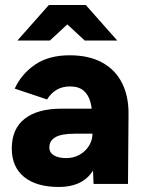

<svg xmlns="http://www.w3.org/2000/svg" viewBox="-20 -732 574 764"><path d="M348 -105.3V-250.6Q348 -295.3 340 -325.2Q332 -355.1 312.4 -371.6Q292.8 -388.1 258.8 -388.1Q228.8 -388.1 206.1 -375.1Q183.3 -362 167.2 -336.3L38.6 -379.4Q65.1 -437.5 119.5 -474.8Q173.9 -512 257.6 -512Q333.8 -512 386.3 -483.3Q438.8 -454.7 465.4 -402Q492.1 -349.3 491.4 -278.2L489.3 0H352.3ZM26.9 -141Q26.9 -219.4 78.3 -259.5Q129.6 -299.6 224.8 -299.6H357.9V-200H278.5Q224 -200 200.2 -185.9Q176.3 -171.9 176.3 -145Q176.3 -125.1 194.2 -114Q212 -102.9 244.1 -102.9Q273.2 -102.9 297.1 -116.6Q321 -130.2 334.5 -152.6Q348 -174.9 348 -200H384.6Q384.6 -96.8 342.7 -42.4Q300.9 12 214.4 12Q125 12 76 -27.8Q26.9 -67.7 26.9 -141ZM175.3 -702.3V-712H321.4L446.5 -570.8H317.1ZM174.3 -712H320.4V-702.3L178.7 -570.8H49.3Z"/></svg>

Font: Oak Sans Light
Style: Regular
Weight: 400
Designer: Erik Kennedy, Walven
Foundry: Erik Kennedy, Walven
Version: Version 1.100;Glyphs 3.1.2 (3151)